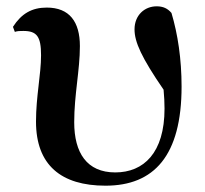

<svg xmlns="http://www.w3.org/2000/svg" viewBox="-20 -572 648 608"><path d="M314 16C468 16 555 -79 555 -298C555 -385 543 -464 523 -531C511 -545 497 -552 476 -552C438 -552 406 -524 406 -479C406 -439 428 -390 498 -288C500 -267 501 -247 501 -228C501 -88 435 -26 345 -26C255 -26 215 -88 215 -185C215 -272 233 -350 233 -426C233 -503 200 -548 128 -548C81 -548 48 -529 21 -487L27 -471C35 -474 44 -474 54 -474C97 -474 110 -456 110 -397C110 -336 94 -267 94 -187C94 -49 174 16 314 16Z"/></svg>

Font: Noto Serif CJK KR
Style: Bold
Weight: 700
Designer: Ryoko NISHIZUKA 西塚涼子 (kana & ideographs); Frank Grießhammer (Latin, Greek & Cyrillic); Wenlong ZHANG 张文龙 (bopomofo); San
Foundry: Adobe
Version: Version 2.001;hotconv 1.1.0;makeotfexe 2.6.0